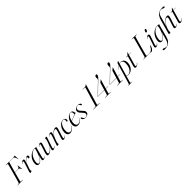

<svg xmlns="http://www.w3.org/2000/svg" viewBox="696 -3195 5912 5912"><g transform="rotate(-45 3652.0 -238.5)"><path d="M176.5 -697Q176.5 -700 181.5 -700H518.5Q544 -700 556.8 -707.5Q569.5 -715 577 -715Q583.5 -715 584 -706L593 -558Q594 -549.5 591 -549.5Q589 -549.5 587 -555L575.5 -596Q560 -650 539 -672.2Q518 -694.5 474 -694.5H325Q304 -623.5 278 -531Q252 -438.5 226.5 -345H356.5Q381.5 -345 400 -363.2Q418.5 -381.5 427 -432.5Q427 -437 431 -437Q435 -437 435.5 -430L456.5 -265.5Q458 -257 456 -256.5Q453 -255.5 451 -259.5Q431 -304 410.8 -321.5Q390.5 -339 355 -339H225Q200.5 -250.5 179.2 -171Q158 -91.5 144.5 -38.5Q142 -29 144 -21.2Q146 -13.5 157.5 -13L237 -7Q242 -6.5 242 -3.5Q242 0 238 0H0Q-5 0 -5 -3Q-5 -7 1 -7.5L55 -13Q71 -14.5 78.5 -36.5Q92 -82 110 -145.2Q128 -208.5 148 -280.2Q168 -352 187.8 -423.5Q207.5 -495 224.2 -558.2Q241 -621.5 252.5 -666.5Q256 -683 240 -685L183 -692.5Q176.5 -693.5 176.5 -697Z M561 -359.5Q559.5 -360.5 562 -364.5Q613 -437.5 667 -437.5Q706.5 -437.5 706.5 -399.5Q706.5 -377 694.2 -342.2Q682 -307.5 657 -233.5Q681 -290.5 711.2 -336.8Q741.5 -383 774.5 -410.2Q807.5 -437.5 840 -437.5Q863 -437.5 874 -423.5Q885 -409.5 883.5 -387.5Q882 -368 870.8 -355Q859.5 -342 843.5 -342Q821 -342 821 -361Q821 -370 823.2 -377.5Q825.5 -385 825.5 -392.5Q825.5 -413.5 811 -413.5Q776 -413.5 723 -344.2Q670 -275 626 -132Q618 -105 612.2 -86.2Q606.5 -67.5 606.5 -51Q606.5 -39.5 612 -34Q617.5 -28.5 617.5 -22.5Q617.5 -13 600.2 -2.5Q583 8 559 8Q541.5 8 540 -4Q538.5 -16 546.5 -41.5L634.5 -319.5Q652 -373.5 649 -390.8Q646 -408 630 -408Q619 -408 604.2 -398.8Q589.5 -389.5 566.5 -362Q563 -358 561 -359.5Z M1152 -109.5Q1137 -53 1138.8 -35.5Q1140.5 -18 1156.5 -18Q1167.5 -18 1182 -27.2Q1196.5 -36.5 1218.5 -63.5Q1221.5 -68 1223.5 -67Q1226 -65.5 1222.5 -60Q1176.5 8 1122 8Q1082.5 8 1082.5 -32Q1082.5 -50.5 1091.8 -91.5Q1101 -132.5 1123 -209Q1082.5 -112 1031.8 -52Q981 8 922 8Q879 8 857.8 -29.5Q836.5 -67 851.5 -151Q860.5 -208.5 890.2 -260.2Q920 -312 963.8 -352Q1007.5 -392 1059.8 -415Q1112 -438 1166.5 -438Q1203 -438 1222.5 -430.5Q1242 -423 1242 -417Q1242 -412 1236.2 -409Q1230.5 -406 1229 -400.5ZM907 -138.5Q894 -72.5 909.2 -42.5Q924.5 -12.5 950.5 -12.5Q999.5 -12.5 1059.5 -103.8Q1119.5 -195 1175 -392.5Q1180.5 -410.5 1177.5 -420Q1174.5 -429.5 1159 -429.5Q1115 -429.5 1074.2 -406.5Q1033.5 -383.5 999.5 -343Q965.5 -302.5 941.5 -250Q917.5 -197.5 907 -138.5Z M1661 -70Q1663 -69 1660 -65Q1609 8 1555 8Q1515.5 8 1515.5 -31Q1515.5 -49 1524.8 -78.8Q1534 -108.5 1545.5 -138.5Q1557 -168.5 1563 -187.5Q1527.5 -115.5 1488.2 -72.8Q1449 -30 1411.2 -11Q1373.5 8 1342.5 8Q1298 8 1294 -25.5Q1290 -59 1307 -112L1377.5 -333Q1393.5 -381.5 1388.8 -396.5Q1384 -411.5 1370.5 -411.5Q1359.5 -411.5 1344.5 -402.2Q1329.5 -393 1307.5 -366Q1304 -362 1302 -363Q1300 -364 1303 -369.5Q1349 -437.5 1405.5 -437.5Q1466 -437.5 1440 -355L1363 -114.5Q1345.5 -60.5 1352.8 -41.2Q1360 -22 1384 -22Q1407 -22 1445.2 -47.5Q1483.5 -73 1524.8 -130.8Q1566 -188.5 1598 -285.5Q1614.5 -336.5 1619 -357Q1623.5 -377.5 1623.5 -387.5Q1623.5 -395 1620.5 -399.2Q1617.5 -403.5 1617.5 -410Q1617.5 -420.5 1632.2 -429Q1647 -437.5 1670 -437.5Q1687.5 -437.5 1690.2 -428.5Q1693 -419.5 1687 -402L1587.5 -110Q1569 -56.5 1572.5 -39Q1576 -21.5 1592 -21.5Q1603 -21.5 1617.8 -31Q1632.5 -40.5 1655.5 -67.5Q1658.5 -71.5 1661 -70Z M1750 -359.5Q1748 -360.5 1751 -364.5Q1802 -437.5 1856 -437.5Q1895.5 -437.5 1895.5 -398.5Q1895.5 -380.5 1886.2 -350.8Q1877 -321 1865.5 -291Q1854 -261 1847.5 -242Q1883 -314 1922.5 -356.8Q1962 -399.5 2000 -418.5Q2038 -437.5 2068.5 -437.5Q2113.5 -437.5 2117.5 -404Q2121.5 -370.5 2104.5 -318L2033.5 -96.5Q2018 -48 2022.8 -33Q2027.5 -18 2041 -18Q2052 -18 2067 -27.5Q2082 -37 2104 -63.5Q2107.5 -68 2109.5 -67Q2111.5 -65.5 2108.5 -60Q2062.5 8 2005.5 8Q1945.5 8 1971.5 -74.5L2048.5 -315.5Q2065.5 -369 2058.5 -388.2Q2051.5 -407.5 2027.5 -407.5Q2004 -407.5 1965.8 -382Q1927.5 -356.5 1886.2 -298.8Q1845 -241 1813 -144Q1796.5 -93 1792 -72.5Q1787.5 -52 1787.5 -42Q1787.5 -35 1790.5 -30.8Q1793.5 -26.5 1793.5 -19.5Q1793.5 -9 1778.8 -0.5Q1764 8 1741 8Q1723.5 8 1720.8 -1Q1718 -10 1724 -28L1823.5 -319.5Q1842 -373 1838.5 -390.5Q1835 -408 1819 -408Q1808 -408 1793.2 -398.8Q1778.5 -389.5 1755.5 -362Q1752 -358 1750 -359.5Z M2405.5 -432.5Q2370.5 -432.5 2334.5 -401.5Q2298.5 -370.5 2270.8 -316.2Q2243 -262 2234.5 -192Q2223 -103.5 2246.8 -61Q2270.5 -18.5 2320 -18.5Q2359 -18.5 2398 -47.2Q2437 -76 2458.5 -138.5Q2461 -144 2463 -144Q2466.5 -143.5 2464.5 -137.5Q2443.5 -64.5 2392.2 -27.2Q2341 10 2285.5 10Q2221.5 10 2191.2 -37.2Q2161 -84.5 2173.5 -179.5Q2180 -232 2202.2 -279Q2224.5 -326 2257 -362.2Q2289.5 -398.5 2328.2 -419.5Q2367 -440.5 2406.5 -440.5Q2453.5 -440.5 2479.8 -415.8Q2506 -391 2504.5 -355Q2504 -331.5 2495.5 -320.8Q2487 -310 2475.5 -310Q2466.5 -310 2460.2 -316.5Q2454 -323 2454 -334Q2454.5 -347.5 2458.8 -361Q2463 -374.5 2463 -389Q2463 -408 2447.8 -420.2Q2432.5 -432.5 2405.5 -432.5Z M2812 -139Q2786.5 -69.5 2738.2 -30.8Q2690 8 2622 8Q2561 8 2529.2 -37.8Q2497.5 -83.5 2510 -172Q2517.5 -226 2539.5 -274.2Q2561.5 -322.5 2593.8 -359.5Q2626 -396.5 2664 -417.5Q2702 -438.5 2741.5 -438.5Q2786 -438.5 2809 -407.5Q2832 -376.5 2831.5 -335Q2831.5 -324 2845 -327Q2850 -328 2851 -325Q2852 -322 2847.5 -320Q2843.5 -318.5 2822 -310.2Q2800.5 -302 2768.8 -290Q2737 -278 2701.8 -264.5Q2666.5 -251 2633.8 -238.2Q2601 -225.5 2578.5 -217Q2574 -197.5 2571 -177Q2560 -100 2585 -59.2Q2610 -18.5 2658 -18.5Q2704 -18.5 2742.2 -48.2Q2780.5 -78 2806 -141Q2808 -146 2811 -146Q2814.5 -145.5 2812 -139ZM2737.5 -432Q2691 -432 2647 -376.5Q2603 -321 2580.5 -226Q2602 -234.5 2631.2 -246Q2660.5 -257.5 2690.2 -269.2Q2720 -281 2744.8 -290.8Q2769.5 -300.5 2782 -305.5Q2786.5 -318.5 2786.5 -344Q2786.5 -381.5 2773 -406.8Q2759.5 -432 2737.5 -432Z M2960 0.5Q2997 0.5 3021.8 -19.8Q3046.5 -40 3047 -72Q3047 -93.5 3032.5 -118.2Q3018 -143 2976 -188Q2946.5 -218.5 2929.8 -239.5Q2913 -260.5 2906.5 -278.2Q2900 -296 2900.5 -317Q2901.5 -349.5 2921.8 -377.2Q2942 -405 2976.2 -421.8Q3010.5 -438.5 3054 -438.5Q3107.5 -438.5 3135.8 -418.5Q3164 -398.5 3164.5 -374.5Q3164.5 -363.5 3158.5 -357.2Q3152.5 -351 3144 -351Q3134 -351 3126.8 -358Q3119.5 -365 3113 -383.5Q3092.5 -431.5 3047.5 -431.5Q3006 -431.5 2978.8 -407.5Q2951.5 -383.5 2951.5 -345.5Q2951.5 -328 2956.5 -311.5Q2961.5 -295 2977.8 -273.2Q2994 -251.5 3028 -218Q3069 -176.5 3083.5 -152Q3098 -127.5 3096.5 -97.5Q3094.5 -50.5 3054.2 -21.2Q3014 8 2953 8Q2900.5 8 2866.2 -18.2Q2832 -44.5 2832 -75.5Q2832 -98 2850 -98Q2859.5 -98 2867 -90.2Q2874.5 -82.5 2882 -63Q2899.5 -28 2919 -13.8Q2938.5 0.5 2960 0.5Z M3499.5 -666.5Q3495 -666.5 3496 -669.5Q3496.5 -672.5 3500.5 -672.5L3596 -675.5Q3625 -676 3641.8 -682.8Q3658.5 -689.5 3676.5 -714Q3682 -721.5 3685 -721.5Q3689 -721.5 3687.5 -715.5L3485.5 -29Q3482.5 -17.5 3494.5 -16.5L3588 -5.5Q3593 -4.5 3593 -3Q3592.5 0 3587.5 0H3294Q3289.5 0 3290.5 -3Q3291 -6.5 3295.5 -6.5L3404.5 -16.5Q3416 -17.5 3420.5 -29.5L3603 -648Q3607.5 -663.5 3595.5 -663.5Z M4033 -425Q4035 -431.5 4040.5 -436L4110.5 -496.5Q4115.5 -501 4117 -501Q4119.5 -501 4118 -496.5L4027.5 -190H4127Q4131.5 -190 4131 -187Q4130.5 -182.5 4124.5 -182.5H4025.5L3979.5 -27.5Q3976 -15.5 3989 -14L4063 -7Q4067.5 -7 4067 -3.5Q4066.5 0 4062 0H3812Q3808 0 3808.5 -3Q3809 -6.5 3814 -7L3898.5 -14.5Q3910 -15.5 3914.5 -29L3960.5 -182.5H3675.5Q3671 -182.5 3672.5 -185.5Q3673.5 -188 3676.5 -191L4025 -526Q4036.5 -536.5 4044.5 -547.5Q4052.5 -558.5 4056 -571.5Q4063 -594 4058.5 -615Q4054 -636 4060 -657.5Q4066 -679 4080.8 -692.5Q4095.5 -706 4114.5 -706Q4131.5 -706 4138.8 -693.5Q4146 -681 4141 -659.5Q4136 -634 4119 -610.5Q4102 -587 4067.5 -555L3685.5 -190H3963Z M4557.5 -425Q4559.5 -431.5 4565 -436L4635 -496.5Q4640 -501 4641.5 -501Q4644 -501 4642.5 -496.5L4552 -190H4651.5Q4656 -190 4655.5 -187Q4655 -182.5 4649 -182.5H4550L4504 -27.5Q4500.5 -15.5 4513.5 -14L4587.5 -7Q4592 -7 4591.5 -3.5Q4591 0 4586.5 0H4336.5Q4332.5 0 4333 -3Q4333.5 -6.5 4338.5 -7L4423 -14.5Q4434.5 -15.5 4439 -29L4485 -182.5H4200Q4195.5 -182.5 4197 -185.5Q4198 -188 4201 -191L4549.5 -526Q4561 -536.5 4569 -547.5Q4577 -558.5 4580.5 -571.5Q4587.5 -594 4583 -615Q4578.5 -636 4584.5 -657.5Q4590.5 -679 4605.2 -692.5Q4620 -706 4639 -706Q4656 -706 4663.2 -693.5Q4670.5 -681 4665.5 -659.5Q4660.5 -634 4643.5 -610.5Q4626.5 -587 4592 -555L4210 -190H4487.5Z M4728.5 -329.5Q4725 -324.5 4721.5 -327Q4717.5 -330 4721 -334Q4762 -389.5 4815.5 -417L4834.5 -482.5Q4836.5 -488.5 4849 -497.8Q4861.5 -507 4874.5 -514Q4887.5 -521 4891.5 -521Q4897.5 -521 4894.5 -511.5L4873.5 -437.5Q4904.5 -444 4938 -442Q5011.5 -436.5 5045.8 -381.5Q5080 -326.5 5069 -238Q5060.5 -165 5024.5 -108.5Q4988.5 -52 4936 -20.8Q4883.5 10.5 4825 8.5Q4778.5 7 4752.5 -17.5L4689 202Q4685.5 214.5 4688.5 220.8Q4691.5 227 4705.5 228.5L4746 233.5Q4750 234 4750 236.5Q4750 239.5 4745.5 239.5L4578.5 243Q4574 243 4574 241Q4574 238 4578.5 237.5Q4605 233.5 4616 227.2Q4627 221 4631.5 206.5L4812.5 -407Q4765 -379.5 4728.5 -329.5ZM4815 -2Q4859 0 4899 -27.5Q4939 -55 4968 -108.2Q4997 -161.5 5007.5 -237Q5021.5 -332 4998.5 -381Q4975.5 -430 4930 -434.5Q4900.5 -436.5 4871 -430L4754.5 -25.5Q4777 -4 4815 -2Z M5199 -417 5152.5 -422.5Q5149 -423 5149 -426Q5149 -429.5 5153.5 -429.5H5208.5Q5216 -429.5 5219.5 -434L5282 -506Q5285 -510 5288 -510Q5291.5 -510 5291.5 -506.5Q5291.5 -503.5 5289.5 -497L5270.5 -429.5H5366.5Q5370.5 -429.5 5370.5 -427Q5370.5 -423 5363.5 -423H5268.5L5173.5 -90Q5161 -46 5166.5 -32Q5172 -18 5188 -18Q5223 -18 5269.5 -75.5Q5272.5 -80 5274.5 -79Q5277 -77.5 5273.5 -72Q5249.5 -36 5218.2 -14Q5187 8 5152.5 8Q5121 8 5111.2 -11.2Q5101.5 -30.5 5114.5 -77L5205.5 -395.5Q5208.5 -407 5207.5 -411.5Q5206.5 -416 5199 -417Z M5781 0H5484Q5478.5 0 5478.5 -3Q5478.5 -7 5485 -7.5L5538.5 -13Q5555 -14.5 5562.5 -36.5Q5575.5 -81.5 5593.8 -144.8Q5612 -208 5632 -280Q5652 -352 5671.8 -423.8Q5691.5 -495.5 5708.2 -558.5Q5725 -621.5 5736.5 -666.5Q5739.5 -683 5724 -685L5667 -692.5Q5660.5 -693.5 5660.5 -696.5Q5660.5 -700 5665 -700H5881Q5885 -700 5885 -697.5Q5885 -694.5 5878.5 -693.5L5818.5 -683.5Q5805 -682 5800 -663.5Q5786.5 -618.5 5768.8 -555.5Q5751 -492.5 5731.5 -421.2Q5712 -350 5692.5 -279Q5673 -208 5656.8 -146.5Q5640.5 -85 5629.5 -42.5Q5624.5 -23 5634.5 -14.8Q5644.5 -6.5 5676.5 -6.5H5740.5Q5784.5 -6.5 5816.2 -23.2Q5848 -40 5875 -75.5Q5902 -111 5932 -166Q5936 -174 5938 -174Q5940.5 -174 5940 -168.5Q5937 -119 5916.8 -78.8Q5896.5 -38.5 5869.8 -14.8Q5843 9 5820.5 9Q5809 9 5801.2 4.5Q5793.5 0 5781 0Z M6142.5 -524Q6118.5 -524 6118.5 -548Q6118.5 -561.5 6126.5 -580.2Q6134.5 -599 6147 -613.5Q6159.5 -628 6173 -628Q6187 -628 6192.5 -620.8Q6198 -613.5 6198 -604Q6198 -587.5 6190 -569Q6182 -550.5 6169.5 -537.2Q6157 -524 6142.5 -524ZM6056.5 -96.5Q6041 -50.5 6045.2 -34.2Q6049.5 -18 6064 -18Q6075.5 -18 6090.2 -27.2Q6105 -36.5 6127 -63.5Q6130.5 -68 6132.5 -67Q6134.5 -65.5 6131.5 -60Q6085.5 8 6028.5 8Q6000.5 8 5990.5 -12Q5980.5 -32 5995 -74.5L6078 -319Q6096.5 -372 6093.5 -390Q6090.5 -408 6074 -408Q6063.5 -408 6048.5 -398.8Q6033.5 -389.5 6010.5 -362Q6007.5 -358 6005 -359.5Q6003.5 -360.5 6006 -364.5Q6057 -437.5 6110 -437.5Q6137 -437.5 6147.8 -416.8Q6158.5 -396 6142 -347Z M6474.5 -2Q6450.5 90.5 6406.2 144.5Q6362 198.5 6301.8 221.8Q6241.5 245 6169.5 245Q6138 245 6123.2 236.5Q6108.5 228 6108.5 215Q6108.5 193 6140.5 193Q6159.5 193 6177.2 201Q6195 209 6213.5 217Q6232 225 6252 225Q6294 225 6336.5 185.8Q6379 146.5 6403.5 55.5L6474.5 -205Q6424 -92.5 6370.8 -42Q6317.5 8.5 6270 8.5Q6247 8.5 6227 -4.2Q6207 -17 6197.2 -46Q6187.5 -75 6195 -124.5Q6204 -189 6232.8 -245.5Q6261.5 -302 6305.2 -345.2Q6349 -388.5 6403.5 -413Q6458 -437.5 6518 -437.5Q6551 -437.5 6572 -431Q6593 -424.5 6593 -417Q6593 -411.5 6587.2 -409Q6581.5 -406.5 6580 -401ZM6253.5 -129.5Q6246.5 -81.5 6252.8 -56.2Q6259 -31 6272 -21.8Q6285 -12.5 6298 -12.5Q6323.5 -12.5 6352.8 -37.5Q6382 -62.5 6410.2 -104.2Q6438.5 -146 6462.2 -196.8Q6486 -247.5 6501.5 -299.8Q6517 -352 6520 -396.5Q6522 -411.5 6519 -420Q6516 -428.5 6502.5 -428.5Q6461 -428.5 6420 -405Q6379 -381.5 6344.2 -340Q6309.5 -298.5 6285.5 -244.5Q6261.5 -190.5 6253.5 -129.5Z M6674.5 -140Q6661.5 -97 6658.2 -77Q6655 -57 6655 -43Q6655 -36 6658 -31.2Q6661 -26.5 6661 -20.5Q6661 -8.5 6646 -0.2Q6631 8 6607.5 8Q6590 8 6587.8 -1Q6585.5 -10 6594 -39.5L6714 -470.5Q6738 -556.5 6776.2 -612.2Q6814.5 -668 6877 -695Q6939.5 -722 7035.5 -722Q7063 -722 7076.2 -714.2Q7089.5 -706.5 7089.5 -694Q7089.5 -672.5 7058.5 -672.5Q7042.5 -672.5 7026 -680.2Q7009.5 -688 6992 -696Q6974.5 -704 6954.5 -704Q6924 -704 6892.8 -691.2Q6861.5 -678.5 6835.8 -648.8Q6810 -619 6795.5 -567.5L6700 -227Q6757 -339 6819 -388.2Q6881 -437.5 6935 -437.5Q6980 -437.5 6984 -403.8Q6988 -370 6971 -318L6900 -96.5Q6884.5 -48 6889.2 -33Q6894 -18 6907.5 -18Q6918.5 -18 6933.5 -27.5Q6948.5 -37 6970.5 -63.5Q6973.5 -68 6976 -67Q6978 -65.5 6975 -60Q6928.5 8 6872 8Q6812 8 6838 -74.5L6915 -315.5Q6932 -369 6925 -388.2Q6918 -407.5 6894 -407.5Q6864.5 -407.5 6822.8 -376.8Q6781 -346 6740.8 -286.2Q6700.5 -226.5 6674.5 -140Z M7138 -417 7091.5 -422.5Q7088 -423 7088 -426Q7088 -429.5 7092.5 -429.5H7147.5Q7155 -429.5 7158.5 -434L7221 -506Q7224 -510 7227 -510Q7230.5 -510 7230.5 -506.5Q7230.5 -503.5 7228.5 -497L7209.5 -429.5H7305.5Q7309.5 -429.5 7309.5 -427Q7309.5 -423 7302.5 -423H7207.5L7112.5 -90Q7100 -46 7105.5 -32Q7111 -18 7127 -18Q7162 -18 7208.5 -75.5Q7211.5 -80 7213.5 -79Q7216 -77.5 7212.5 -72Q7188.5 -36 7157.2 -14Q7126 8 7091.5 8Q7060 8 7050.2 -11.2Q7040.5 -30.5 7053.5 -77L7144.5 -395.5Q7147.5 -407 7146.5 -411.5Q7145.5 -416 7138 -417Z"/></g></svg>

Font: Fraunces 144pt Light
Style: Italic
Weight: 300
Italic angle: -16°
Version: Version 1.000;[0bf87f6ff]